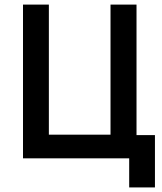

<svg xmlns="http://www.w3.org/2000/svg" viewBox="-20 -696 714 844"><path d="M81.1 0V-675.8H194.8V-104H465.8V-675.8H580.1V-102.1H661.1V127.9H547.9V0Z"/></svg>

Font: Clear Sans Medium
Style: Regular
Weight: 500
Foundry: Intel Corporation
Version: Version 1.00